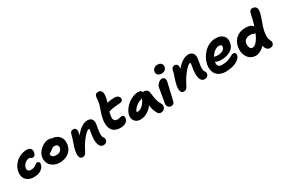

<svg xmlns="http://www.w3.org/2000/svg" viewBox="100 -2065 4993 3415"><g transform="rotate(-30 2597.0 -357.5)"><path d="M241.2 -53.2Q166 -53.2 116.5 -84.7Q66.9 -116.2 49.3 -168.7Q31.7 -221.2 44.9 -286.1Q59.6 -359.4 108.2 -418.2Q156.7 -477.1 224.9 -509Q293 -541 366.2 -541Q413.1 -541 440.9 -513.9Q468.8 -486.8 459 -437Q445.8 -363.8 389.2 -363.8Q375 -363.8 361.8 -377Q348.6 -390.1 334 -390.1Q284.7 -390.1 242.4 -354Q200.2 -317.9 190.9 -272Q184.1 -235.4 200.2 -214.1Q216.3 -192.9 257.8 -192.9Q286.6 -192.9 309.1 -199Q331.5 -205.1 344.5 -213.9Q357.4 -222.7 368.2 -231.7Q378.9 -240.7 390.4 -246.8Q401.9 -252.9 415 -252.9Q438.5 -252.9 450.4 -236.3Q462.4 -219.7 456.1 -188Q442.4 -126 384 -89.6Q325.7 -53.2 241.2 -53.2Z M768.6 -47.9Q689.9 -47.9 632.6 -82.5Q575.2 -117.2 551.5 -173.3Q527.8 -229.5 540.5 -293.9Q551.8 -351.6 594.2 -401.6Q636.7 -451.7 690.4 -479.2Q744.1 -506.8 792.5 -506.8Q835 -506.8 853.5 -492.2Q897 -490.2 932.1 -476.6Q967.3 -462.9 990.2 -440.2Q1013.2 -417.5 1027.8 -387.2Q1042.5 -356.9 1044.4 -322Q1046.4 -287.1 1039.6 -249Q1020.5 -152.8 946 -100.3Q871.6 -47.9 768.6 -47.9ZM685.5 -269Q678.2 -235.4 704.1 -214.6Q730 -193.8 780.8 -193.8Q825.2 -193.8 856.7 -215.8Q888.2 -237.8 895.5 -273.9Q902.8 -309.1 883.3 -330.6Q863.8 -352.1 824.7 -352.1Q804.7 -352.1 788.1 -342.8Q771.5 -333.5 745.6 -312Q712.9 -283.7 689 -279.8Q685.5 -272.9 685.5 -269Z M1595.7 73.2Q1527.3 73.2 1504.2 -8.8Q1481 -90.8 1510.3 -243.2Q1519.5 -289.6 1518.6 -308.1H1510.3Q1470.2 -308.1 1392.8 -215.8Q1315.4 -123.5 1253.4 4.9Q1233.4 43.9 1214.6 58.6Q1195.8 73.2 1166.5 73.2Q1135.3 73.2 1118.2 52.2Q1101.1 31.2 1099.1 -4.2Q1097.2 -39.6 1105.5 -86.9Q1119.1 -155.8 1150.9 -242.2Q1182.6 -328.6 1193.4 -381.8Q1205.1 -442.9 1265.6 -442.9Q1296.4 -442.9 1313.5 -417Q1330.6 -391.1 1321.3 -346.2Q1317.9 -319.3 1307.6 -288.1Q1370.1 -369.1 1435.8 -412.1Q1501.5 -455.1 1557.6 -455.1Q1625 -455.1 1652.1 -413.6Q1679.2 -372.1 1664.6 -300.8Q1649.4 -225.1 1644 -177Q1638.7 -128.9 1642.6 -96.7Q1646.5 -64.5 1660.6 -46.9Q1683.1 -21.5 1675.3 16.1Q1670.9 41.5 1649.2 57.4Q1627.4 73.2 1595.7 73.2Z M2010.7 -43Q1946.8 -43 1901.9 -65.7Q1856.9 -88.4 1834.7 -129.2Q1812.5 -169.9 1806.9 -226.8Q1801.3 -283.7 1815.9 -352.1Q1828.1 -411.6 1856 -489.7Q1883.8 -567.9 1893.6 -607.9Q1901.4 -643.6 1904.5 -686.5Q1907.7 -729.5 1910.6 -744.1Q1922.4 -797.9 1980.5 -797.9Q2088.9 -797.9 2050.8 -621.1Q2045.9 -598.6 2028.8 -546.9Q2107.4 -564 2181.6 -564Q2230.5 -564 2258.8 -537.6Q2287.1 -511.2 2279.8 -475.1Q2276.9 -457.5 2263.9 -445.1Q2251 -432.6 2231.9 -431.2Q2142.6 -425.3 2088.9 -417.7Q2035.2 -410.2 1979.5 -392.1Q1971.7 -359.9 1968.8 -342.8Q1952.6 -265.1 1970.5 -232.2Q1988.3 -199.2 2038.6 -199.2Q2061.5 -199.2 2087.2 -206.5Q2112.8 -213.9 2124.5 -213.9Q2151.9 -213.9 2164.3 -194.1Q2176.8 -174.3 2170.9 -143.1Q2161.1 -94.7 2119.1 -68.8Q2077.1 -43 2010.7 -43Z M2391.1 6.8Q2315.4 6.8 2276.9 -43.7Q2238.3 -94.2 2252.4 -163.1Q2265.6 -231 2319.8 -295.7Q2374 -360.4 2449.5 -400.1Q2524.9 -439.9 2596.2 -439.9Q2661.1 -439.9 2668.5 -395Q2678.7 -397.9 2689.5 -397.9Q2726.6 -397.9 2750.5 -377.4Q2774.4 -356.9 2778.3 -325.2Q2781.7 -304.2 2786.9 -266.1Q2792 -228 2795.4 -208.5Q2798.8 -189 2805.7 -159.9Q2812.5 -130.9 2823.2 -105.7Q2834 -80.6 2850.1 -54.2Q2863.3 -34.2 2863.8 -10Q2864.3 14.2 2854 34.7Q2843.8 55.2 2821.8 69.1Q2799.8 83 2771.5 83Q2728.5 83 2707 47.9Q2680.2 0.5 2666.3 -39.1Q2652.3 -78.6 2647.5 -137.2Q2610.8 -85.4 2565.4 -52.2Q2520 -19 2477.8 -6.1Q2435.5 6.8 2391.1 6.8ZM2424.3 -140.1Q2469.7 -140.1 2517.6 -183.3Q2565.4 -226.6 2600.1 -306.2Q2523.4 -287.6 2468 -242.7Q2412.6 -197.8 2395 -142.1Q2412.6 -140.1 2424.3 -140.1Z M3126.5 -513.2Q3076.2 -513.2 3049.3 -541.5Q3022.5 -569.8 3031.7 -611.8Q3039.1 -648.4 3067.9 -668.7Q3096.7 -689 3137.7 -689Q3189 -689 3212.9 -658.9Q3236.8 -628.9 3230.5 -592.8Q3224.1 -560.1 3197.3 -536.6Q3170.4 -513.2 3126.5 -513.2ZM2987.8 74.2Q2946.3 74.2 2922.9 44.4Q2899.4 14.6 2907.7 -24.9Q2925.8 -118.2 2939.2 -205.3Q2952.6 -292.5 2958.5 -323.2Q2967.8 -367.2 3005.1 -400.6Q3042.5 -434.1 3080.6 -434.1Q3112.8 -434.1 3129.6 -410.2Q3146.5 -386.2 3139.6 -342.8Q3133.3 -309.1 3098.1 -164.8Q3063 -20.5 3056.6 11.2Q3051.3 41 3033.7 57.6Q3016.1 74.2 2987.8 74.2Z M3738.3 -43.9Q3672.9 -43.9 3650.1 -121.6Q3627.4 -199.2 3655.3 -348.1Q3667 -403.8 3662.1 -424.8H3655.3Q3616.2 -424.8 3537.4 -329.8Q3458.5 -234.9 3394 -103Q3377.4 -67.4 3357.7 -52.7Q3337.9 -38.1 3310.1 -38.1Q3278.8 -38.1 3261.5 -59.1Q3244.1 -80.1 3242.2 -116.2Q3240.2 -152.3 3249 -200.2Q3261.2 -261.7 3289.6 -340.8Q3317.9 -419.9 3328.1 -473.1Q3333.5 -499 3350.3 -513.9Q3367.2 -528.8 3393.1 -528.8Q3427.7 -528.8 3446.5 -502.7Q3465.3 -476.6 3456.1 -431.2Q3456.1 -423.3 3453.1 -416Q3511.2 -491.2 3576.4 -531.5Q3641.6 -571.8 3699.2 -571.8Q3765.6 -571.8 3795.7 -527.6Q3825.7 -483.4 3812 -414.1Q3797.4 -337.4 3791.7 -291.3Q3786.1 -245.1 3789.6 -211.7Q3793 -178.2 3808.1 -161.1Q3828.1 -138.7 3821.3 -104Q3815.9 -77.6 3794.2 -60.8Q3772.5 -43.9 3738.3 -43.9Z M4135.3 28.8Q4087.9 28.8 4049.1 18.3Q4010.3 7.8 3983.4 -11.2Q3956.5 -30.3 3937.3 -56.4Q3918 -82.5 3909.7 -113.8Q3901.4 -145 3899.7 -180.4Q3897.9 -215.8 3906.2 -252.9Q3918.5 -314.9 3950.7 -373Q3982.9 -431.2 4029.1 -477.1Q4075.2 -522.9 4137.2 -550.5Q4199.2 -578.1 4265.1 -578.1Q4366.7 -578.1 4418.7 -522.7Q4470.7 -467.3 4452.1 -374Q4442.9 -326.7 4415.3 -291Q4387.7 -255.4 4347.7 -234.6Q4307.6 -213.9 4262 -203.9Q4216.3 -193.8 4165 -193.8Q4084 -193.8 4051.3 -225.1V-224.1Q4039.6 -166.5 4059.6 -138.7Q4079.6 -110.8 4140.1 -110.8Q4184.1 -110.8 4222.7 -118.9Q4261.2 -127 4286.6 -138.2Q4312 -149.4 4332.8 -160.6Q4353.5 -171.9 4371.3 -179.9Q4389.2 -188 4402.8 -188Q4431.6 -188 4443.8 -169.9Q4456.1 -151.9 4450.2 -122.1Q4444.3 -93.8 4418.5 -66.7Q4392.6 -39.6 4352.3 -18.3Q4312 2.9 4254.9 15.9Q4197.8 28.8 4135.3 28.8ZM4251 -432.1Q4202.1 -432.1 4156 -396.5Q4109.9 -360.8 4080.1 -305.2Q4084.5 -305.2 4109.1 -300Q4133.8 -294.9 4155.3 -294.9Q4210.4 -294.9 4252.7 -318.4Q4294.9 -341.8 4301.3 -376Q4313.5 -432.1 4251 -432.1Z M4738.8 49.8Q4693.8 49.8 4656 33.2Q4618.2 16.6 4593 -12Q4567.9 -40.5 4551.5 -78.9Q4535.2 -117.2 4532.7 -160.6Q4530.3 -204.1 4538.1 -251Q4560.1 -358.9 4635.7 -417.5Q4711.4 -476.1 4818.8 -475.1Q4938.5 -475.1 4970.7 -412.1Q5002.9 -511.7 5030.8 -649.9Q5045.4 -715.8 5094.7 -715.8Q5154.3 -715.8 5176 -678.2Q5197.8 -640.6 5179.7 -567.9Q5164.1 -506.3 5129.4 -413.3Q5094.7 -320.3 5083 -261.2Q5071.8 -205.1 5070.8 -163.6Q5069.8 -122.1 5076.2 -100.3Q5082.5 -78.6 5090.1 -63.7Q5097.7 -48.8 5103 -35.4Q5108.4 -22 5106 -6.8Q5097.2 58.1 5022 58.1Q4985.4 58.1 4958.7 29.3Q4932.1 0.5 4922.9 -46.9Q4878.4 2 4830.3 25.9Q4782.2 49.8 4738.8 49.8ZM4696.8 -234.9Q4686.5 -185.1 4703.1 -144Q4719.7 -103 4754.9 -103Q4797.9 -103 4842 -152.3Q4886.2 -201.7 4927.7 -295.9Q4919.9 -297.4 4908.4 -304Q4897 -310.5 4878.9 -316.2Q4860.8 -321.8 4833 -321.8Q4777.3 -321.8 4740.7 -298.8Q4704.1 -275.9 4696.8 -234.9Z"/></g></svg>

Font: Shantell Sans Irregular Bouncy
Style: Bold Italic
Weight: 700
Italic angle: -11.31°
Designer: Stephen Nixon, Anya Danilova, Shantell Martin
Foundry: Arrow Type
Version: Version 1.006;[9816181b4]